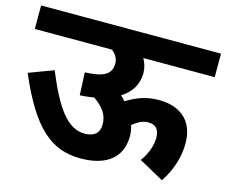

<svg xmlns="http://www.w3.org/2000/svg" viewBox="-91 -745 1023 868"><g transform="rotate(15 421.0 -311.0)"><path d="M0 -622V-512H361C380 -497 392 -478 392 -455C392 -398 345 -384 269 -381L274 -275C298 -276 320 -279 340 -282C385 -250 408 -219 408 -174C408 -134 384 -113 339 -113C260 -113 202 -192 135 -355L20 -312C121 -76 214 0 350 0C471 0 541 -54 541 -155C541 -172 538 -189 533 -205C555 -223 579 -237 604 -237C637 -237 658 -222 658 -177C658 -143 642 -98 616 -64L732 0C777 -68 792 -132 792 -189C792 -295 725 -347 625 -347C571 -347 523 -331 476 -301C469 -309 462 -316 454 -323C501 -352 526 -394 526 -446C526 -470 519 -492 508 -512H842V-622Z"/></g></svg>

Font: Noto Sans
Style: Bold Italic
Weight: 700
Italic angle: -12°
Designer: Monotype Design Team
Foundry: Monotype Imaging Inc.
Version: Version 2.013